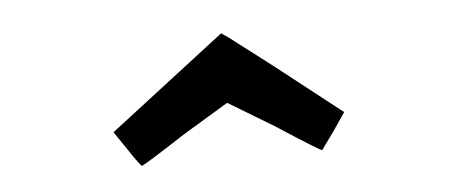

<svg xmlns="http://www.w3.org/2000/svg" viewBox="-28 -740 631 267"><g transform="rotate(-5 287.5 -607.0)"><path d="M287 -694 296 -688Q305 -681 325.5 -665.5Q346 -650 369 -632L448 -570Q442 -561 431 -545L413 -520Q410 -520 350 -559L287 -597L224 -559Q164 -520 161 -520Q154 -528 143 -545L126 -570Z"/></g></svg>

Font: KaTeX_Main
Style: Bold
Weight: 700
Version: Version